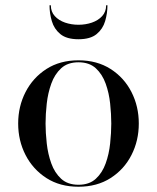

<svg xmlns="http://www.w3.org/2000/svg" viewBox="-20 -699 595 729"><path d="M278 10Q207.5 10 156.2 -23Q105 -56 77 -110.5Q49 -165 49 -230Q49 -295 77 -349.5Q105 -404 156.2 -437Q207.5 -470 278 -470Q348.5 -470 400 -437Q451.5 -404 479.2 -349.5Q507 -295 507 -230Q507 -165 479.2 -110.5Q451.5 -56 400 -23Q348.5 10 278 10ZM278 2.5Q319 2.5 343.8 -20.2Q368.5 -43 381.2 -78.5Q394 -114 398.2 -154.5Q402.5 -195 402.5 -230Q402.5 -265.5 398.2 -305.8Q394 -346 381.2 -381.5Q368.5 -417 343.8 -439.8Q319 -462.5 278 -462.5Q237 -462.5 212.2 -439.8Q187.5 -417 174.8 -381.5Q162 -346 157.5 -305.8Q153 -265.5 153 -230Q153 -195 157.5 -154.5Q162 -114 174.8 -78.5Q187.5 -43 212.2 -20.2Q237 2.5 278 2.5ZM278 -550Q233 -550 209.2 -569.5Q185.5 -589 176.8 -618.8Q168 -648.5 168 -679H173Q173 -654.5 188 -638Q203 -621.5 227 -613.2Q251 -605 278 -605Q305 -605 329 -613.2Q353 -621.5 368 -638Q383 -654.5 383 -679H388Q388 -648.5 379.2 -618.8Q370.5 -589 346.8 -569.5Q323 -550 278 -550Z"/></svg>

Font: Bodoni Moda 28pt
Style: Regular
Weight: 400
Designer: Owen Earl
Foundry: indestructible type
Version: Version 2.005